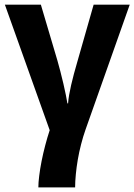

<svg xmlns="http://www.w3.org/2000/svg" viewBox="-20 -566 578 826"><path d="M348.1 -8.8Q337.4 21.5 328.9 54.7Q320.3 87.9 314.7 120.6Q309.1 153.3 306.2 184.1Q303.2 214.8 303.2 240.2H145Q145 219.7 148.7 190.2Q152.3 160.6 158.9 127.2Q165.5 93.8 174.6 59.3Q183.6 24.9 193.8 -5.9L1 -545.9H155.8L227.1 -305.2Q232.9 -285.2 239.7 -258.8Q246.6 -232.4 252.7 -206.1Q258.8 -179.7 263.4 -157Q268.1 -134.3 270 -121.1H272.9Q273.9 -136.7 277.3 -157Q280.8 -177.2 286.1 -200.4Q291.5 -223.6 298.1 -248.5Q304.7 -273.4 312 -297.9L382.8 -545.9H538.1Z"/></svg>

Font: Droid Sans
Style: Bold
Weight: 700
Foundry: Ascender Corporation
Version: Version 1.00 build 112